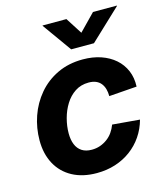

<svg xmlns="http://www.w3.org/2000/svg" viewBox="-113 -833 796 930"><g transform="rotate(-15 285.0 -368.5)"><path d="M257.8 11.2Q187 11.2 135.7 -16.6Q84.5 -44.4 57.1 -95Q29.8 -145.5 29.8 -212.9Q29.8 -275.4 50 -333.7Q70.3 -392.1 109.6 -438.5Q148.9 -484.9 205.3 -511.7Q261.7 -538.6 333 -538.6Q382.8 -538.6 423.6 -524.7Q464.4 -510.7 493.7 -485.1Q522.9 -459.5 538.1 -423.8Q553.2 -388.2 551.3 -343.8L411.6 -333.5Q411.6 -353 407 -369.4Q402.3 -385.7 392.8 -397.7Q383.3 -409.7 368.2 -416.3Q353 -422.9 331.5 -422.9Q292.5 -422.9 263.2 -403.6Q233.9 -384.3 214.4 -352.8Q194.8 -321.3 184.8 -283.7Q174.8 -246.1 174.8 -210Q174.8 -177.7 184.3 -154.1Q193.8 -130.4 213.6 -117.4Q233.4 -104.5 263.2 -104.5Q285.6 -104.5 305.2 -111.3Q324.7 -118.2 341.3 -130.4Q357.9 -142.6 369.9 -159.7Q381.8 -176.8 389.2 -196.8L525.9 -185.1Q513.7 -140.6 489 -104.5Q464.4 -68.4 429.4 -42.5Q394.5 -16.6 351.1 -2.7Q307.6 11.2 257.8 11.2ZM307.6 -747.6 360.4 -665 440.9 -747.6H560.5V-745.6L406.2 -600.1H292L188 -745.6V-747.6Z"/></g></svg>

Font: Inter 24pt
Style: Bold Italic
Weight: 700
Italic angle: -9.3988°
Version: Version 4.001;git-66647c0bb